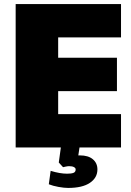

<svg xmlns="http://www.w3.org/2000/svg" viewBox="-20 -725 642 944"><path d="M57 -705H575V-541H266V-441H555V-277H266V-164H575V0H57ZM459 108Q459 149 422 174Q385 199 315 199Q295 199 267.5 194Q240 189 220 181L229 115Q275 129 310 129Q330 129 341 125Q352 121 352 108Q352 101 343.5 96.5Q335 92 320 92Q313 92 303.5 94Q294 96 290 97L269 74L282 -20H374L365 39H373Q414 39 436.5 58Q459 77 459 108Z"/></svg>

Font: Nunito Sans Heavy
Style: Regular
Weight: 400
Designer: Vernon Adams
Foundry: Vernon Adams
Version: Version 2.500